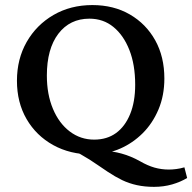

<svg xmlns="http://www.w3.org/2000/svg" viewBox="-20 -602 759 758"><path d="M343.8 7.8Q256.8 7.8 189.9 -29.3Q123 -66.4 85 -131.8Q46.9 -197.3 46.9 -283.2Q46.9 -369.1 85.4 -436.5Q124 -503.9 191.4 -543Q258.8 -582 344.7 -582Q428.7 -582 492.7 -544.9Q556.6 -507.8 592.8 -442.9Q628.9 -377.9 628.9 -292Q628.9 -224.6 605.5 -169.4Q582 -114.3 543 -75.7Q503.9 -37.1 455.1 -15.6Q406.2 5.9 354.5 5.9ZM587.9 135.7Q551.8 135.7 520.5 128.9Q489.3 122.1 461.9 108.9Q434.6 95.7 405.3 76.2Q388.7 65.4 370.6 52.7Q352.5 40 334 28.3Q315.4 16.6 297.9 6.8Q280.3 -2.9 265.6 -6.8H383.8Q423.8 -5.9 460.4 4.4Q497.1 14.6 532.2 34.2Q562.5 51.8 589.8 59.6Q617.2 67.4 646.5 67.4Q660.2 67.4 675.8 65.4Q691.4 63.5 708 58.6L718.8 100.6Q693.4 116.2 659.7 126Q626 135.7 587.9 135.7ZM351.6 -50.8Q402.3 -50.8 438 -76.7Q473.6 -102.5 493.7 -151.4Q513.7 -200.2 513.7 -267.6Q513.7 -346.7 490.7 -404.8Q467.8 -462.9 427.7 -495.6Q387.7 -528.3 333 -528.3Q255.9 -528.3 210.4 -468.8Q165 -409.2 165 -303.7Q165 -229.5 189 -172.4Q212.9 -115.2 255.4 -83Q297.9 -50.8 351.6 -50.8Z"/></svg>

Font: Crimson Pro Medium
Style: Regular
Weight: 500
Designer: Jacques Le Bailly
Foundry: Baron von Fonthausen
Version: Version 1.003